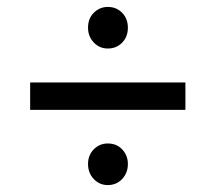

<svg xmlns="http://www.w3.org/2000/svg" viewBox="-20 -627 622 554"><path d="M291 -487Q267 -487 250.5 -504.5Q234 -522 234 -547Q234 -574 251 -590.5Q268 -607 291 -607Q316 -607 332.5 -590Q349 -573 349 -547Q349 -521 332.5 -504Q316 -487 291 -487ZM515 -310H67V-389H515ZM291 -93Q267 -93 250.5 -110.5Q234 -128 234 -154Q234 -179 250.5 -196Q267 -213 291 -213Q317 -213 333 -195.5Q349 -178 349 -154Q349 -128 332.5 -110.5Q316 -93 291 -93Z"/></svg>

Font: Argentum Novus
Style: Regular
Weight: 400
Designer: Julieta Ulanovsky
Foundry: Julieta Ulanovsky
Version: Version 7.20;July 27, 2021;FontCreator 13.0.0.2683 64-bit